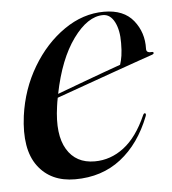

<svg xmlns="http://www.w3.org/2000/svg" viewBox="-41 -482 473 529"><g transform="rotate(-5 196.0 -217.5)"><path d="M355 -148Q326 -73.5 273.2 -32.5Q220.5 8.5 146.5 8.5Q79 8.5 43.8 -39Q8.5 -86.5 20.5 -178Q30.5 -251 66.5 -311.5Q102.5 -372 154.8 -408.2Q207 -444.5 265.5 -444.5Q320 -444.5 346.8 -411Q373.5 -377.5 372 -333Q371.5 -321 386 -322.5Q391 -323 392 -320Q392.5 -317 387.5 -315Q381 -313 350.5 -302.2Q320 -291.5 277.8 -276.5Q235.5 -261.5 192.2 -246Q149 -230.5 118 -219.5Q115.5 -207.5 114 -195.5Q103 -118.5 127.8 -77.2Q152.5 -36 204.5 -36Q248.5 -36 285.2 -64Q322 -92 348 -151Q350.5 -156.5 353.5 -156Q357.5 -155 355 -148ZM262 -435.5Q219.5 -435.5 179.2 -380.2Q139 -325 120 -230Q147.5 -240.5 182.2 -253.2Q217 -266 248.2 -277.5Q279.5 -289 297 -295Q300.5 -305 302.8 -319.5Q305 -334 305 -354.5Q305.5 -390 293.8 -412.8Q282 -435.5 262 -435.5Z"/></g></svg>

Font: Fraunces 144pt S000
Style: Italic
Weight: 400
Italic angle: -16°
Version: Version 1.000; ttfautohint (v1.8.3)